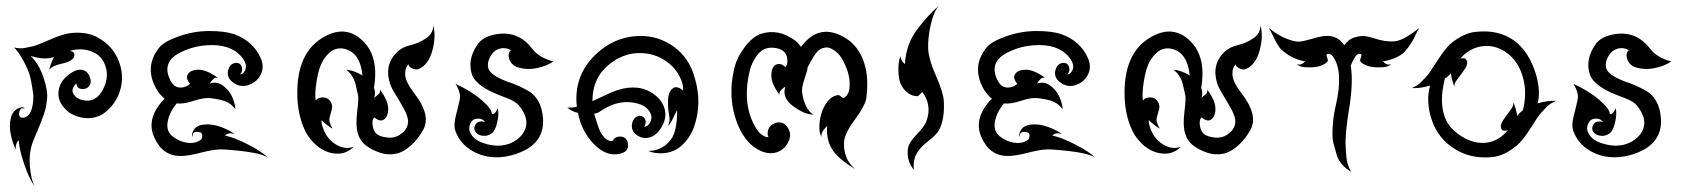

<svg xmlns="http://www.w3.org/2000/svg" viewBox="-20 -550 6040 687"><path d="M236 -432Q294 -437 331 -415Q386 -385 407 -326Q428 -267 403 -208Q391 -181 369.5 -159.5Q348 -138 323 -131Q298 -124 271.5 -129.5Q245 -135 227 -148Q188 -178 189 -216.5Q190 -255 224.5 -282Q259 -309 283 -297Q295 -291 300.5 -276.5Q306 -262 304 -253Q298 -232 276.5 -231.5Q255 -231 253 -252Q233 -231 242.5 -214.5Q252 -198 271 -193Q323 -178 350 -233Q369 -272 359 -308Q349 -344 320 -360Q280 -382 230 -368Q248 -365 246 -350Q245 -341 232.5 -333.5Q220 -326 204 -323Q163 -314 156 -299Q160 -319 173 -346Q140 -334 89 -350Q125 -318 143 -248Q151 -215 148.5 -196.5Q146 -178 145 -171Q144 -164 140 -151Q136 -138 134 -132.5Q132 -127 126 -111.5Q120 -96 117.5 -90.5Q115 -85 107 -66Q99 -47 97 -41Q83 -2 87 45.5Q91 93 104 117Q85 91 67 38.5Q49 -14 47 -48Q42 -45 38.5 -35Q35 -25 37 -14Q26 -35 19 -67Q12 -99 18.5 -127Q25 -155 49 -164Q62 -170 69 -161Q58 -165 53.5 -159Q49 -153 48 -145Q47 -127 64 -129Q72 -129 82 -138.5Q92 -148 96.5 -172.5Q101 -197 98.5 -216Q96 -235 90.5 -264.5Q85 -294 64 -332Q43 -370 30 -380Q53 -375 69 -378.5Q85 -382 98 -384.5Q111 -387 159.5 -408.5Q208 -430 236 -432Z M550 -380Q568 -402 621 -420.5Q674 -439 729 -439Q784 -439 816.5 -428Q849 -417 874 -395.5Q899 -374 913.5 -340.5Q928 -307 909 -276Q899 -260 880.5 -250.5Q862 -241 845.5 -242.5Q829 -244 814.5 -254.5Q800 -265 796.5 -277.5Q793 -290 797.5 -302.5Q802 -315 809.5 -320Q817 -325 826 -325Q835 -325 840.5 -319Q846 -313 846.5 -302.5Q847 -292 839 -284Q847 -284 853 -292Q871 -315 844 -347Q804 -394 720 -388Q672 -385 629 -364Q560 -332 586 -270Q602 -230 637 -238Q652 -242 660 -250Q656 -254 651.5 -263.5Q647 -273 650 -280Q657 -299 687.5 -300.5Q718 -302 760 -271Q750 -274 744 -268Q738 -262 734.5 -257Q731 -252 730 -251Q757 -260 779.5 -242.5Q802 -225 812 -200.5Q822 -176 822 -159Q805 -184 772 -192Q762 -195 736.5 -198.5Q711 -202 674 -189.5Q637 -177 612 -180Q586 -148 580 -114.5Q574 -81 597 -62.5Q620 -44 647.5 -39.5Q675 -35 696 -48Q702 -51 703 -59Q707 -77 689 -78Q666 -80 670 -60Q663 -67 673 -84.5Q683 -102 711.5 -104.5Q740 -107 771 -95.5Q802 -84 820 -70Q798 -78 785 -65Q819 -58 868.5 -32.5Q918 -7 940 15Q914 -6 785 -15Q753 -18 702 -4.5Q651 9 623 8Q560 7 531 -60.5Q502 -128 569 -197Q549 -213 536 -238Q497 -314 550 -380Z M1530 -460Q1541 -420 1527 -369Q1513 -318 1478 -303Q1468 -299 1454.5 -305.5Q1441 -312 1442 -320Q1428 -307 1430 -281Q1432 -255 1464 -214Q1522 -138 1495 -87Q1478 -55 1451.5 -30.5Q1425 -6 1397 0Q1369 6 1340 -3.5Q1311 -13 1289.5 -29.5Q1268 -46 1260 -74Q1252 -102 1258 -150Q1264 -198 1261 -210Q1258 -222 1255.5 -234Q1253 -246 1252 -250Q1242 -284 1219 -300Q1243 -300 1277 -280Q1270 -349 1230 -369Q1177 -394 1140 -340Q1121 -312 1113 -260.5Q1105 -209 1110 -190Q1114 -197 1124 -200Q1154 -207 1166 -180Q1171 -169 1166 -153.5Q1161 -138 1158.5 -125.5Q1156 -113 1170 -90Q1158 -95 1130 -120Q1130 -104 1140 -81Q1155 -48 1185.5 -31Q1216 -14 1246 -25Q1210 11 1156 -5Q1127 -14 1102.5 -39Q1078 -64 1066 -95Q1041 -156 1044 -234Q1049 -370 1143 -420Q1219 -461 1278 -404Q1337 -347 1318 -236Q1325 -218 1319 -200Q1320 -201 1324.5 -204.5Q1329 -208 1335.5 -214Q1342 -220 1339 -230Q1370 -189 1369 -158.5Q1368 -128 1349 -120Q1342 -117 1332.5 -121.5Q1323 -126 1319 -130Q1311 -122 1313 -104Q1315 -86 1323.5 -75Q1332 -64 1355 -59.5Q1378 -55 1394 -60Q1410 -65 1424 -78.5Q1438 -92 1440 -111Q1442 -130 1425.5 -160Q1409 -190 1390 -220.5Q1371 -251 1369 -286Q1367 -321 1388.5 -350Q1410 -379 1445.5 -387.5Q1481 -396 1506 -414Q1531 -432 1530 -460Z M1670 -280Q1650 -334 1688 -390Q1706 -417 1748 -426Q1832 -444 1884 -376Q1908 -344 1960 -330Q1935 -313 1899 -306Q1863 -299 1830 -310Q1803 -321 1800 -350Q1799 -356 1802.5 -363Q1806 -370 1810 -370Q1782 -385 1756 -371Q1741 -362 1732 -343Q1723 -324 1727 -307Q1732 -283 1790 -260Q1794 -258 1813 -252Q1839 -242 1863 -229Q1918 -201 1923 -126Q1928 -51 1861 -14Q1827 4 1790 10Q1724 21 1670 -10Q1627 -35 1610 -80Q1602 -101 1611 -135.5Q1620 -170 1625 -193.5Q1630 -217 1610 -250Q1668 -223 1704 -191.5Q1740 -160 1740 -142Q1752 -140 1761 -163Q1766 -145 1759.5 -114Q1753 -83 1739.5 -73Q1726 -63 1710.5 -64Q1695 -65 1687 -72Q1671 -86 1681 -103.5Q1691 -121 1716 -113Q1706 -127 1688 -125.5Q1670 -124 1663 -108.5Q1656 -93 1661 -79Q1672 -51 1708 -38.5Q1744 -26 1775 -29.5Q1806 -33 1829 -50Q1852 -67 1860 -90Q1873 -126 1839 -170Q1826 -187 1795 -198.5Q1764 -210 1742 -220Q1684 -247 1670 -280Z M2044 -168Q2031 -284 2119 -362Q2175 -412 2247 -420Q2319 -428 2378 -391.5Q2437 -355 2460 -290Q2496 -189 2463 -95Q2453 -67 2433.5 -44Q2414 -21 2391.5 -11Q2369 -1 2342.5 -1.5Q2316 -2 2300 -10Q2349 -10 2380 -50Q2403 -79 2403 -155Q2401 -154 2389 -128.5Q2377 -103 2370 -100Q2379 -116 2374 -140.5Q2369 -165 2370.5 -194.5Q2372 -224 2389 -235Q2396 -240 2407 -236.5Q2418 -233 2423 -225Q2428 -246 2409.5 -280.5Q2391 -315 2352.5 -338Q2314 -361 2264.5 -360Q2215 -359 2171 -328Q2099 -278 2100 -188Q2107 -191 2132 -203Q2157 -215 2169 -220Q2251 -254 2309 -220Q2347 -197 2357.5 -162.5Q2368 -128 2345.5 -92.5Q2323 -57 2290 -56Q2276 -56 2262 -64.5Q2248 -73 2243.5 -84.5Q2239 -96 2242 -109Q2245 -122 2252 -128Q2268 -142 2282.5 -130.5Q2297 -119 2285 -96Q2296 -97 2303.5 -107.5Q2311 -118 2311 -130.5Q2311 -143 2300 -156.5Q2289 -170 2275 -175Q2201 -203 2125 -150Q2118 -145 2106 -143Q2108 -136 2109.5 -132Q2111 -128 2114.5 -115.5Q2118 -103 2120 -98.5Q2122 -94 2126 -83Q2131 -71 2142.5 -58Q2154 -45 2171 -45Q2179 -59 2193.5 -61Q2208 -63 2216.5 -56Q2225 -49 2227 -36Q2231 -6 2195 1Q2148 10 2104.5 -35Q2061 -80 2048 -146Q2022 -153 2010 -165Q2026 -164 2044 -168Z M2846 -382Q2907 -465 2993 -421Q3021 -407 3040 -384Q3095 -318 3080 -200Q3076 -172 3038.5 -121.5Q3001 -71 3000 -40Q2998 20 3040 55Q2978 18 2956.5 -17.5Q2935 -53 2940 -100Q2915 -75 2920 -60Q2909 -76 2912.5 -110.5Q2916 -145 2930 -170Q2950 -207 2980 -210Q2983 -210 2990 -204Q2997 -198 3000 -200Q3019 -212 3020 -240Q3023 -290 2990 -344Q2980 -360 2963 -371Q2946 -382 2933.5 -380Q2921 -378 2914 -373.5Q2907 -369 2900 -360Q2893 -351 2889.5 -345Q2886 -339 2879 -326.5Q2872 -314 2870 -310Q2869 -298 2858.5 -267.5Q2848 -237 2850 -220Q2858 -161 2890 -140Q2859 -140 2818 -170Q2777 -200 2790 -240Q2789 -239 2784 -236Q2765 -222 2770 -210Q2739 -251 2740 -281.5Q2741 -312 2757.5 -319Q2774 -326 2790 -310Q2798 -317 2797.5 -334Q2797 -351 2787.5 -362.5Q2778 -374 2756.5 -378Q2735 -382 2717 -375Q2699 -368 2684.5 -346Q2670 -324 2664 -302Q2636 -194 2674 -112Q2699 -59 2730 -59Q2726 -66 2727 -77Q2728 -88 2734.5 -96.5Q2741 -105 2753 -109.5Q2765 -114 2776.5 -111Q2788 -108 2797 -96Q2806 -84 2807 -69.5Q2808 -55 2798.5 -38Q2789 -21 2774 -12Q2743 7 2704 -9Q2651 -32 2622 -99Q2580 -198 2609 -312Q2618 -346 2645 -382Q2672 -418 2703 -429Q2765 -449 2825 -405Q2836 -397 2846 -382Z M3340 -530Q3321 -509 3310.5 -462.5Q3300 -416 3301 -378Q3302 -340 3328.5 -280Q3355 -220 3357 -189Q3361 -127 3341 -86Q3332 -69 3301 -45Q3270 -21 3258 3Q3246 27 3250 58Q3222 23 3229 -20Q3232 -40 3261.5 -70.5Q3291 -101 3296 -120Q3314 -173 3282 -219Q3280 -222 3273.5 -214.5Q3267 -207 3264 -206Q3229 -205 3206 -243Q3195 -262 3194.5 -298Q3194 -334 3203 -350Q3201 -334 3218 -321Q3222 -393 3263 -446.5Q3304 -500 3340 -530Z M3510 -380Q3528 -402 3581 -420.5Q3634 -439 3689 -439Q3744 -439 3776.5 -428Q3809 -417 3834 -395.5Q3859 -374 3873.5 -340.5Q3888 -307 3869 -276Q3859 -260 3840.5 -250.5Q3822 -241 3805.5 -242.5Q3789 -244 3774.5 -254.5Q3760 -265 3756.5 -277.5Q3753 -290 3757.5 -302.5Q3762 -315 3769.5 -320Q3777 -325 3786 -325Q3795 -325 3800.5 -319Q3806 -313 3806.5 -302.5Q3807 -292 3799 -284Q3807 -284 3813 -292Q3831 -315 3804 -347Q3764 -394 3680 -388Q3632 -385 3589 -364Q3520 -332 3546 -270Q3562 -230 3597 -238Q3612 -242 3620 -250Q3616 -254 3611.5 -263.5Q3607 -273 3610 -280Q3617 -299 3647.5 -300.5Q3678 -302 3720 -271Q3710 -274 3704 -268Q3698 -262 3694.5 -257Q3691 -252 3690 -251Q3717 -260 3739.5 -242.5Q3762 -225 3772 -200.5Q3782 -176 3782 -159Q3765 -184 3732 -192Q3722 -195 3696.5 -198.5Q3671 -202 3634 -189.5Q3597 -177 3572 -180Q3546 -148 3540 -114.5Q3534 -81 3557 -62.5Q3580 -44 3607.5 -39.5Q3635 -35 3656 -48Q3662 -51 3663 -59Q3667 -77 3649 -78Q3626 -80 3630 -60Q3623 -67 3633 -84.5Q3643 -102 3671.5 -104.5Q3700 -107 3731 -95.5Q3762 -84 3780 -70Q3758 -78 3745 -65Q3779 -58 3828.5 -32.5Q3878 -7 3900 15Q3874 -6 3745 -15Q3713 -18 3662 -4.5Q3611 9 3583 8Q3520 7 3491 -60.5Q3462 -128 3529 -197Q3509 -213 3496 -238Q3457 -314 3510 -380Z M4490 -460Q4501 -420 4487 -369Q4473 -318 4438 -303Q4428 -299 4414.5 -305.5Q4401 -312 4402 -320Q4388 -307 4390 -281Q4392 -255 4424 -214Q4482 -138 4455 -87Q4438 -55 4411.5 -30.5Q4385 -6 4357 0Q4329 6 4300 -3.5Q4271 -13 4249.5 -29.5Q4228 -46 4220 -74Q4212 -102 4218 -150Q4224 -198 4221 -210Q4218 -222 4215.5 -234Q4213 -246 4212 -250Q4202 -284 4179 -300Q4203 -300 4237 -280Q4230 -349 4190 -369Q4137 -394 4100 -340Q4081 -312 4073 -260.5Q4065 -209 4070 -190Q4074 -197 4084 -200Q4114 -207 4126 -180Q4131 -169 4126 -153.5Q4121 -138 4118.5 -125.5Q4116 -113 4130 -90Q4118 -95 4090 -120Q4090 -104 4100 -81Q4115 -48 4145.5 -31Q4176 -14 4206 -25Q4170 11 4116 -5Q4087 -14 4062.5 -39Q4038 -64 4026 -95Q4001 -156 4004 -234Q4009 -370 4103 -420Q4179 -461 4238 -404Q4297 -347 4278 -236Q4285 -218 4279 -200Q4280 -201 4284.5 -204.5Q4289 -208 4295.5 -214Q4302 -220 4299 -230Q4330 -189 4329 -158.5Q4328 -128 4309 -120Q4302 -117 4292.5 -121.5Q4283 -126 4279 -130Q4271 -122 4273 -104Q4275 -86 4283.5 -75Q4292 -64 4315 -59.5Q4338 -55 4354 -60Q4370 -65 4384 -78.5Q4398 -92 4400 -111Q4402 -130 4385.5 -160Q4369 -190 4350 -220.5Q4331 -251 4329 -286Q4327 -321 4348.5 -350Q4370 -379 4405.5 -387.5Q4441 -396 4466 -414Q4491 -432 4490 -460Z M4520 -450Q4555 -422 4584.5 -411Q4614 -400 4628.5 -401Q4643 -402 4670.5 -410Q4698 -418 4710 -420Q4763 -429 4790 -388Q4805 -410 4828 -416.5Q4851 -423 4866 -420.5Q4881 -418 4900 -412Q4936 -400 4968.5 -402Q5001 -404 5058 -450Q5053 -442 5045 -425Q5030 -392 5007.5 -366.5Q4985 -341 4928 -330Q4943 -315 4958 -320Q4944 -307 4904.5 -309Q4865 -311 4848 -330Q4845 -333 4849.5 -344.5Q4854 -356 4848 -357Q4837 -360 4828.5 -346Q4820 -332 4813 -315Q4823 -257 4807.5 -162.5Q4792 -68 4795 -25Q4795 -20 4796 -7Q4798 40 4815 65Q4776 42 4764 8Q4763 4 4759.5 -8.5Q4756 -21 4751 -38.5Q4746 -56 4748.5 -96.5Q4751 -137 4759 -170Q4788 -294 4750 -347Q4740 -361 4729 -356Q4724 -356 4728.5 -344.5Q4733 -333 4730 -330Q4713 -311 4673.5 -309Q4634 -307 4620 -320Q4635 -315 4650 -330Q4615 -337 4590.5 -353Q4566 -369 4557 -381.5Q4548 -394 4536.5 -418.5Q4525 -443 4520 -450Z M5429 -155Q5445 -217 5429 -274Q5413 -331 5371.5 -361Q5330 -391 5283.5 -384.5Q5237 -378 5205 -340Q5209 -342 5216.5 -341.5Q5224 -341 5227 -336Q5234 -323 5222.5 -305Q5211 -287 5196.5 -269Q5182 -251 5184 -240Q5176 -259 5171 -288Q5164 -278 5150 -269Q5129 -187 5150 -130Q5165 -90 5210 -62Q5255 -34 5299 -39.5Q5343 -45 5375 -84Q5370 -82 5362.5 -82.5Q5355 -83 5353 -87Q5346 -101 5357.5 -118.5Q5369 -136 5383 -154Q5397 -172 5395 -184Q5404 -164 5409 -135Q5416 -146 5429 -155ZM5260 -436Q5341 -445 5396.5 -405.5Q5452 -366 5477 -280Q5493 -222 5482 -180Q5517 -191 5548 -189Q5526 -180 5515 -168Q5504 -156 5494.5 -146.5Q5485 -137 5457 -92Q5429 -47 5407 -29Q5362 8 5320 12Q5244 20 5184.5 -17.5Q5125 -55 5103 -121Q5081 -187 5097 -244Q5062 -233 5032 -235Q5053 -244 5064.5 -256Q5076 -268 5085 -277.5Q5094 -287 5122.5 -332Q5151 -377 5172 -395Q5218 -432 5260 -436Z M5670 -280Q5650 -334 5688 -390Q5706 -417 5748 -426Q5832 -444 5884 -376Q5908 -344 5960 -330Q5935 -313 5899 -306Q5863 -299 5830 -310Q5803 -321 5800 -350Q5799 -356 5802.5 -363Q5806 -370 5810 -370Q5782 -385 5756 -371Q5741 -362 5732 -343Q5723 -324 5727 -307Q5732 -283 5790 -260Q5794 -258 5813 -252Q5839 -242 5863 -229Q5918 -201 5923 -126Q5928 -51 5861 -14Q5827 4 5790 10Q5724 21 5670 -10Q5627 -35 5610 -80Q5602 -101 5611 -135.5Q5620 -170 5625 -193.5Q5630 -217 5610 -250Q5668 -223 5704 -191.5Q5740 -160 5740 -142Q5752 -140 5761 -163Q5766 -145 5759.5 -114Q5753 -83 5739.5 -73Q5726 -63 5710.5 -64Q5695 -65 5687 -72Q5671 -86 5681 -103.5Q5691 -121 5716 -113Q5706 -127 5688 -125.5Q5670 -124 5663 -108.5Q5656 -93 5661 -79Q5672 -51 5708 -38.5Q5744 -26 5775 -29.5Q5806 -33 5829 -50Q5852 -67 5860 -90Q5873 -126 5839 -170Q5826 -187 5795 -198.5Q5764 -210 5742 -220Q5684 -247 5670 -280Z"/></svg>

Font: SOV_mook
Style: Book
Weight: 400
Version: Version 1.00